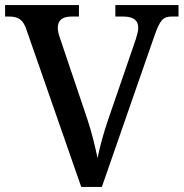

<svg xmlns="http://www.w3.org/2000/svg" viewBox="-20 -734 721 754"><path d="M84 -617 299 0H380L586 -592C608 -656 621 -669 654 -669H681V-714H433V-669H464C503 -669 523 -655 523 -624C523 -613 518 -595 513 -579L405 -265C386 -210 372 -157 363 -113C354 -158 340 -215 323 -266L215 -586C210 -600 207 -614 207 -625C207 -656 227 -669 261 -669H290V-714H0V-669H16C50 -669 71 -658 84 -617Z"/></svg>

Font: Noto Serif Vithkuqi Medium
Style: Regular
Weight: 500
Version: Version 1.005